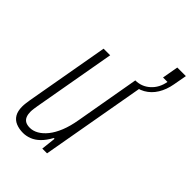

<svg xmlns="http://www.w3.org/2000/svg" viewBox="-215 -790 886 886"><g transform="rotate(45 228.0 -346.5)"><path d="M110 12Q84 12 63.5 3.5Q43 -5 32 -23.5Q21 -42 21 -72Q21 -82 22.5 -93.5Q24 -105 26 -118L98 -526H141L70 -124Q68 -112 66.5 -101.5Q65 -91 65 -81Q65 -65 70 -52.5Q75 -40 86 -33.5Q97 -27 116 -27Q136 -27 156.5 -38.5Q177 -50 195.5 -73Q214 -96 228 -130.5Q242 -165 250 -212L305 -526H348L255 0H224L232 -72H227Q210 -41 191 -22.5Q172 -4 151 4Q130 12 110 12ZM301 -503 305 -526Q346 -526 376.5 -553.5Q407 -581 415 -626H386L400 -705H456L444 -639Q437 -599 418 -568Q399 -537 369 -520Q339 -503 301 -503Z"/></g></svg>

Font: Archivo ExtraCondensed Thin
Style: Italic
Weight: 250
Width: 2
Italic angle: -10°
Designer: Hector Gatti
Foundry: Omnibus-Type
Version: Version 2.001